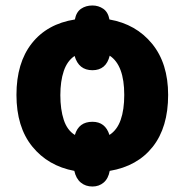

<svg xmlns="http://www.w3.org/2000/svg" viewBox="-20 -622 673 700"><path d="M593 -276Q593 -158 537 -87Q481 -16 380 1Q375 29 358 43.5Q341 58 317 58Q292 58 274.5 43.5Q257 29 251 1Q155 -17 97.5 -88Q40 -159 40 -276Q40 -393 96 -464Q152 -535 253 -551Q258 -578 275.5 -590Q293 -602 317 -602Q339 -602 356.5 -590Q374 -578 379 -551Q476 -534 534.5 -462.5Q593 -391 593 -276ZM433 -276Q433 -384 380 -419Q367 -366 317 -366Q267 -366 252 -418Q225 -400 212.5 -363Q200 -326 200 -275Q200 -223 212.5 -185Q225 -147 253 -130Q267 -178 317 -178Q364 -178 379 -130Q407 -148 420 -185Q433 -222 433 -276Z"/></svg>

Font: Noto Sans SemiCondensed ExtraBold
Style: Regular
Weight: 800
Width: 4
Designer: Monotype Design Team
Foundry: Monotype Imaging Inc.
Version: Version 2.013; ttfautohint (v1.8.4.7-5d5b)